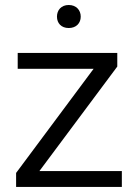

<svg xmlns="http://www.w3.org/2000/svg" viewBox="-20 -737 532 757"><path d="M135.3 -62.5 442.4 -474.6V-528.3H49.8V-465.8H349.1L43.5 -55.2V0H460.4V-62.5ZM204.6 -671.4C204.6 -646 221.2 -626.5 251 -626.5C280.8 -626.5 298.3 -646 298.3 -671.4C298.3 -696.8 280.8 -717.3 251 -717.3C221.2 -717.3 204.6 -696.8 204.6 -671.4Z"/></svg>

Font: Vazirmatn Light
Style: Regular
Weight: 300
Designer: Saber Rastikerdar
Foundry: Saber Rastikerdar
Version: Version 33.003